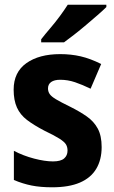

<svg xmlns="http://www.w3.org/2000/svg" viewBox="-20 -786 486 816"><path d="M412 -161Q412 -107 389 -68.5Q366 -30 319.5 -10Q273 10 202 10Q152 10 114.5 2.5Q77 -5 39 -21V-145Q79 -124 125 -112Q171 -100 205 -100Q238 -100 252.5 -112.5Q267 -125 267 -146Q267 -161 260.5 -172Q254 -183 233 -196.5Q212 -210 168 -231Q124 -254 95 -276Q66 -298 52 -329Q38 -360 38 -405Q38 -479 92 -517.5Q146 -556 236 -556Q282 -556 323 -546.5Q364 -537 410 -514L365 -409Q330 -426 299 -436.5Q268 -447 236 -447Q211 -447 197.5 -437.5Q184 -428 184 -410Q184 -397 191 -386.5Q198 -376 218 -364Q238 -352 279 -332Q319 -312 349 -291Q379 -270 395.5 -239.5Q412 -209 412 -161ZM432 -756Q418 -742 395 -722Q372 -702 346 -680Q320 -658 295 -638.5Q270 -619 252 -606H155V-619Q172 -641 193.5 -666Q215 -691 234.5 -717.5Q254 -744 268 -766H432Z"/></svg>

Font: Noto Sans Bengali SemiCondensed
Style: Bold
Weight: 700
Width: 4
Designer: Jelle Bosma - Monotype Design Team
Foundry: Monotype Imaging Inc.
Version: Version 2.003